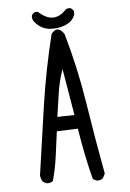

<svg xmlns="http://www.w3.org/2000/svg" viewBox="-56 -858 613 904"><g transform="rotate(-5 250.0 -406.0)"><path d="M368.2 3.9Q383.8 3.9 394 -4.9L404.8 -25.9Q373.5 -194.3 347.2 -363.5Q320.8 -532.7 273.4 -697.3Q256.8 -721.2 241.2 -721.2Q227.5 -721.2 212.9 -703.1Q172.4 -540.5 147.9 -375Q123.5 -209.5 100.1 -43Q102.1 -27.3 110.4 -13.2L127.9 -4.4Q130.9 -3.9 135.3 -3.9Q139.6 -3.9 146 -5.9Q152.3 -7.8 158.2 -12.2Q173.3 -65.9 181.2 -123L197.3 -243.7L296.9 -247.6Q319.3 -107.4 346.7 -4.9L363.3 3.4Q365.7 3.9 368.2 3.9ZM286.6 -313 205.6 -311Q214.4 -366.7 221.2 -416.7Q228 -466.8 243.7 -516.1L249.5 -533.2ZM224.6 -778.8Q193.8 -778.8 156.7 -812H143.6Q132.3 -807.1 127.4 -795.9Q127 -793.5 127 -791.5Q127 -777.3 136.2 -766.6Q166 -729 210.9 -727.1Q215.8 -727.1 221.9 -727.1Q228 -727.1 238.3 -727.5Q260.3 -730 282.7 -739.3Q315.4 -752.9 326.7 -784.2V-799.8Q321.8 -811 310.5 -815.9Q307.6 -816.4 305.4 -816.4Q303.2 -816.4 300.3 -815.9Q293.5 -815.4 288.1 -811Q260.7 -780.8 228.5 -778.8Q226.6 -778.8 224.6 -778.8Z"/></g></svg>

Font: Bakudai
Style: Light
Weight: 300
Version: Version 1.48